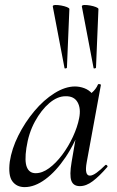

<svg xmlns="http://www.w3.org/2000/svg" viewBox="-20 -753 477 786"><path d="M81 13Q48 13 30.5 -11Q13 -35 20 -91Q28 -144 55 -198Q82 -252 120.5 -298Q159 -344 203 -371.5Q247 -399 287 -399Q306 -399 325 -392Q344 -385 357.5 -369.5Q371 -354 373 -328L325 -357Q339 -359 356 -373.5Q373 -388 381 -407Q383 -410 388.5 -408.5Q394 -407 393 -405L335 -89Q325 -34 348 -34Q359 -34 375.5 -46Q392 -58 411 -77Q414 -80 418 -76Q422 -72 419 -69Q387 -32 360 -11.5Q333 9 307 9Q280 9 272 -13.5Q264 -36 273 -89L297 -229L315 -246Q288 -168 248.5 -109.5Q209 -51 165.5 -19Q122 13 81 13ZM126 -44Q153 -44 181 -64.5Q209 -85 234.5 -119Q260 -153 278.5 -193Q297 -233 304 -269Q312 -309 297.5 -334.5Q283 -360 248 -359Q215 -359 182 -331Q149 -303 123 -255.5Q97 -208 88 -147Q80 -93 90 -68.5Q100 -44 126 -44ZM244 -475 196 -727Q196 -732 206 -732.5Q216 -733 230 -730.5Q244 -728 254 -724Q264 -720 264 -716L254 -476Q254 -474 249 -473Q244 -472 244 -475ZM363 -475 315 -727Q315 -732 325 -732.5Q335 -733 349 -730.5Q363 -728 373 -724Q383 -720 383 -716L373 -476Q373 -474 368 -473Q363 -472 363 -475Z"/></svg>

Font: Cormorant Light Medium
Style: Italic
Weight: 500
Italic angle: -10°
Version: Version 4.000